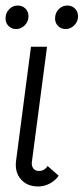

<svg xmlns="http://www.w3.org/2000/svg" viewBox="-26 -669 302 694"><path d="M114 -51Q135 -51 146 -69L186 -34Q176 -18 155.5 -6.5Q135 5 112 5Q72 5 49.5 -21Q27 -47 32 -87L86 -500H144L89 -82Q88 -68 95 -59.5Q102 -51 114 -51ZM-6 -602Q-6 -622 7 -635.5Q20 -649 38 -649Q55 -649 66 -638Q77 -627 77 -610Q77 -591 63.5 -577.5Q50 -564 32 -564Q16 -564 5 -575Q-6 -586 -6 -602ZM173 -602Q173 -622 186 -635.5Q199 -649 217 -649Q234 -649 245 -638Q256 -627 256 -610Q256 -591 242.5 -577.5Q229 -564 211 -564Q195 -564 184 -575Q173 -586 173 -602Z"/></svg>

Font: Bellota
Style: Italic
Weight: 400
Italic angle: -7.5°
Designer: Kemie Guaida
Foundry: Kemie Guaida
Version: Version 4.001